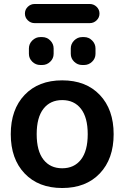

<svg xmlns="http://www.w3.org/2000/svg" viewBox="-20 -933 624 963"><path d="M392 -747H402Q425 -747 442 -730Q459 -713 459 -690V-663Q459 -640 442 -623.5Q425 -607 402 -607H392Q369 -607 352 -623.5Q335 -640 335 -663V-690Q335 -713 352 -730Q369 -747 392 -747ZM182 -747H192Q215 -747 232 -730Q249 -713 249 -690V-663Q249 -640 232 -623.5Q215 -607 192 -607H182Q159 -607 142 -623.5Q125 -640 125 -663V-690Q125 -713 142 -730Q159 -747 182 -747ZM430 -817H154Q134 -817 119.5 -831Q105 -845 105 -865Q105 -885 119.5 -899Q134 -913 154 -913H430Q450 -913 464.5 -899Q479 -885 479 -865Q479 -845 464.5 -831Q450 -817 430 -817ZM386 -387.5Q352 -431 292 -431Q232 -431 198 -387.5Q164 -344 164 -260Q164 -176 198 -132.5Q232 -89 292 -89Q352 -89 386 -132.5Q420 -176 420 -260Q420 -344 386 -387.5ZM480.5 -63Q411 10 292 10Q173 10 103.5 -63Q34 -136 34 -260Q34 -384 103.5 -457Q173 -530 292 -530Q411 -530 480.5 -457Q550 -384 550 -260Q550 -136 480.5 -63Z"/></svg>

Font: Rounded Mplus 1c Bold
Style: Bold
Weight: 700
Version: Version 1.059.20150529